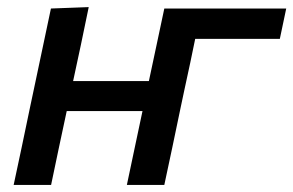

<svg xmlns="http://www.w3.org/2000/svg" viewBox="-20 -521 826 541"><path d="M18.5 0Q30 -54.5 41 -105.5Q51.5 -156.5 64.5 -218L75 -267.5Q90 -337.5 101 -390.5Q112 -443 123.5 -497L230 -501Q218.5 -445.5 208 -395Q197 -344.5 186 -292.5H399.5Q412 -353 422.5 -400.5Q432.5 -448 443 -497H786.5L768.5 -411.5H530Q523.5 -379 516.2 -344.8Q509 -310.5 499.5 -267.5L489 -218Q476 -156.5 465.5 -105.5Q454.5 -54.5 443 0H337.5Q349 -54.5 359.5 -104.2Q370 -154 381.5 -208H168Q155.5 -150 145.2 -101.2Q135 -52.5 124 0Z"/></svg>

Font: Heraclito Medium
Style: Italic
Weight: 500
Italic angle: -12°
Designer: Kostas Bartsokas (font) & Cristiano Sobral (main changes)
Foundry: Kostas Bartsokas (font) & Cristiano Sobral (main changes)
Version: Version 1.00;July 8, 2020;FontCreator 13.0.0.2655 64-bit